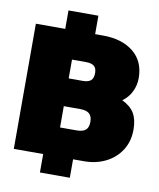

<svg xmlns="http://www.w3.org/2000/svg" viewBox="-97 -877 873 1056"><g transform="rotate(10 340.0 -349.5)"><path d="M199 0H35V-699H199V-802H366V-699H411Q516 -699 580 -647.5Q644 -596 644 -502Q644 -462 626.5 -426Q609 -390 576 -367Q624 -344 644.5 -309Q665 -274 665 -218Q665 -152 633 -102.5Q601 -53 547 -26.5Q493 0 427 0H366V103H199ZM343 -434Q374 -434 388.5 -446.5Q403 -459 403 -488Q403 -515 388.5 -527Q374 -539 343 -539H265V-434ZM356 -160Q392 -160 408 -174Q424 -188 424 -219Q424 -250 408 -264.5Q392 -279 356 -279H265V-160Z"/></g></svg>

Font: Prompt Black
Style: Regular
Weight: 900
Designer: Katatrad Team
Foundry: CadsonDemak
Version: Version 1.001